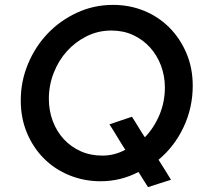

<svg xmlns="http://www.w3.org/2000/svg" viewBox="-20 -731 835 786"><path d="M769 -380Q769 -290 731.5 -210.5Q694 -131 629 -77Q642 -57 654.5 -36.5Q667 -16 680 5Q656 13 632.5 20Q609 27 586 35Q576 20 566.5 4.5Q557 -11 547 -27Q474 11 392 11Q324 11 264 -13.5Q204 -38 160 -82Q116 -126 90.5 -186.5Q65 -247 65 -320Q65 -398 94.5 -469Q124 -540 175 -593.5Q226 -647 295 -679Q364 -711 443 -711Q511 -711 570.5 -686.5Q630 -662 674 -617.5Q718 -573 743.5 -512.5Q769 -452 769 -380ZM520 -253Q534 -232 546.5 -211Q559 -190 573 -169Q610 -207 632.5 -260Q655 -313 655 -373Q655 -420 639 -462.5Q623 -505 594 -537Q565 -569 525 -587.5Q485 -606 436 -606Q382 -606 335.5 -583Q289 -560 254.5 -522Q220 -484 200 -433Q180 -382 180 -327Q180 -278 196 -235.5Q212 -193 241 -161.5Q270 -130 310 -112Q350 -94 399 -94Q449 -94 493 -118Q476 -144 460.5 -170Q445 -196 428 -222Q451 -230 474 -237.5Q497 -245 520 -253Z"/></svg>

Font: Rosa Sans Medium
Style: Italic
Weight: 500
Italic angle: -12°
Designer: Pentagram / MCKL
Foundry: Pentagram / MCKL
Version: Version 1.005;September 16, 2019;FontCreator 11.5.0.2425 64-